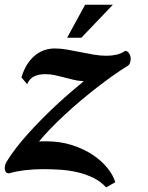

<svg xmlns="http://www.w3.org/2000/svg" viewBox="-53 -736 631 821"><path d="M482.4 -518.6Q492.2 -518.6 499 -507.8Q505.9 -497.1 505.9 -484.4Q505.9 -477.5 503.2 -468.3Q500.5 -459 494.1 -455.1Q465.8 -438 432.6 -414.6Q399.4 -391.1 363.8 -363.5Q328.1 -335.9 292.2 -305.7Q256.3 -275.4 223.6 -245.1Q190.9 -214.8 162.6 -185.5Q134.3 -156.2 113.8 -130.9Q121.6 -131.8 129.2 -131.8Q136.7 -131.8 144 -131.8Q204.6 -131.8 255.1 -115.5Q305.7 -99.1 344 -73.5Q382.3 -47.9 407 -16.8Q431.6 14.2 439.9 43L400.9 65.4Q377.4 39.6 345.7 24.2Q314 8.8 278.1 0.5Q242.2 -7.8 204.6 -10.3Q167 -12.7 131.8 -12.7Q94.2 -12.7 56.9 -8.5Q19.5 -4.4 -15.6 5.4Q-25.4 4.4 -29.1 -2Q-32.7 -8.3 -32.7 -16.6Q-32.7 -23.9 -30.5 -31.2Q-28.3 -38.6 -25.4 -43.5Q-7.8 -72.8 16.6 -104.2Q41 -135.7 69.8 -167.5Q98.6 -199.2 129.9 -230.7Q161.1 -262.2 192.1 -290.8Q223.1 -319.3 252.2 -344.2Q281.2 -369.1 305.2 -388.7Q280.3 -390.1 259.3 -395.3Q238.3 -400.4 219 -405.5Q199.7 -410.6 180.7 -414.8Q161.6 -418.9 140.6 -418.9Q114.3 -418.9 94 -409.9Q73.7 -400.9 63 -376L38.6 -405.3Q49.3 -439.9 65.2 -463.6Q81.1 -487.3 100.1 -501.7Q119.1 -516.1 139.6 -522.5Q160.2 -528.8 180.2 -528.8Q206.1 -528.8 234.1 -523.9Q262.2 -519 290.8 -513.2Q319.3 -507.3 347.7 -502.4Q376 -497.6 402.3 -497.6Q424.8 -497.6 445.1 -502.2Q465.3 -506.8 482.4 -518.6ZM311 -715.8H429.7L294.9 -574.7H233.9Z"/></svg>

Font: Arian AMU Serif
Style: Bold Italic
Weight: 700
Italic angle: -15°
Designer: Ruben Hakobyan (Tarumian)
Foundry: Ruben Hakobyan (Tarumian)
Version: Version 1.002